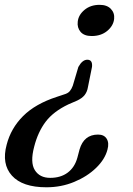

<svg xmlns="http://www.w3.org/2000/svg" viewBox="-36 -608 551 794"><path d="M327.5 -247Q324.5 -228.5 314.2 -215.2Q304 -202 283 -192L247 -176.5Q185 -147 153 -104.8Q121 -62.5 105.5 -2Q88 63.5 108 95.5Q128 127.5 171.5 127.5Q215 127.5 244 105.8Q273 84 284 44L293 10Q311 -51.5 369.5 -51.5Q394.5 -51.5 405.2 -34.2Q416 -17 408.5 10.5Q398 51 361.2 86.5Q324.5 122 271 144.2Q217.5 166.5 156 166.5Q56.5 166.5 13.2 118.2Q-30 70 -8.5 -9.5Q9 -77.5 59.5 -128Q110 -178.5 199 -207.5L229 -217.5Q245 -222 252.5 -231Q260 -240 265 -253.5L288 -331Q304.5 -361 325 -361Q347.5 -361 344.5 -331.5ZM376 -588Q406.5 -588 422.5 -571.2Q438.5 -554.5 436 -530Q433 -501.5 407.5 -480.2Q382 -459 343 -459Q312 -459 297.2 -476.2Q282.5 -493.5 285.5 -518.5Q288.5 -546.5 313.5 -567.2Q338.5 -588 376 -588Z"/></svg>

Font: Fraunces 9pt S000
Style: Italic
Weight: 400
Italic angle: -16°
Version: Version 1.000; ttfautohint (v1.8.3)